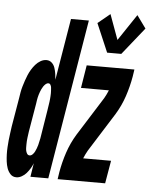

<svg xmlns="http://www.w3.org/2000/svg" viewBox="-82 -825 692 878"><g transform="rotate(5 264.0 -385.5)"><path d="M26 8Q9 8 -1.5 -3.5Q-12 -15 -17 -29.5Q-22 -44 -24 -60Q-26 -76 -26.5 -92.5Q-27 -109 -26 -125.5Q-25 -142 -23.5 -158Q-22 -174 -19.5 -190.5Q-17 -207 -15 -223L7 -353Q9 -367 11.5 -381Q14 -395 18 -408.5Q22 -422 26.5 -435.5Q31 -449 36.5 -462Q42 -475 49.5 -487.5Q57 -500 67 -511.5Q77 -523 90 -530.5Q103 -538 117 -538Q131 -538 141 -529Q151 -520 155.5 -506.5Q160 -493 162 -479.5Q164 -466 165 -452L212 -735H294L172 0H90L100 -63Q95 -50 88 -38.5Q81 -27 72 -16.5Q63 -6 50.5 1Q38 8 26 8ZM78 -97Q85 -97 91.5 -103.5Q98 -110 101.5 -117.5Q105 -125 108 -132.5Q111 -140 113 -148Q115 -156 116.5 -163.5Q118 -171 120 -179L141 -309Q142 -316 143 -322.5Q144 -329 145 -335.5Q146 -342 147 -349Q148 -356 148.5 -362.5Q149 -369 149.5 -375.5Q150 -382 150 -389Q150 -396 149.5 -402.5Q149 -409 148.5 -415Q148 -421 144.5 -427Q141 -433 135 -433Q128 -433 122 -427.5Q116 -422 112 -416Q108 -410 105 -403.5Q102 -397 99.5 -390.5Q97 -384 95 -377Q93 -370 91.5 -363.5Q90 -357 89 -350Q88 -343 87 -336L65 -206Q64 -199 63 -191.5Q62 -184 61 -176.5Q60 -169 59.5 -161.5Q59 -154 59 -146.5Q59 -139 59 -131.5Q59 -124 60.5 -117Q62 -110 66 -103.5Q70 -97 78 -97ZM455 -596H390L334 -727L390 -773L432 -658L513 -779L555 -721ZM215 0 220 -33Q228 -79 243 -124Q258 -169 283 -210L395 -388Q400 -397 404.5 -406Q409 -415 413 -425Q413 -425 413 -425Q413 -425 413 -425H285L302 -530H521L516 -497Q508 -451 493 -406Q478 -361 453 -320L341 -142Q336 -133 331.5 -124Q327 -115 323 -105Q323 -105 322.5 -105Q322 -105 322 -105H451L433 0Z"/></g></svg>

Font: Iosevka Curly XBdObl
Style: Regular
Weight: 800
Italic angle: -9°
Monospace: yes
Designer: Belleve Invis
Foundry: Belleve Invis
Version: Version 11.1.0; ttfautohint (v1.8.3)